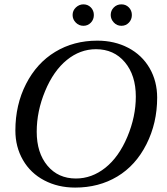

<svg xmlns="http://www.w3.org/2000/svg" viewBox="-20 -848 762 878"><path d="M601.1 -406.2Q601.1 -503.9 551 -563.5Q501 -623 418.9 -623Q346.2 -623 285.4 -573.5Q224.6 -523.9 186.3 -431.6Q147.9 -339.4 147.9 -245.6Q147.9 -148.9 197 -90.3Q246.1 -31.7 327.1 -31.7Q399.9 -31.7 461.7 -80.8Q523.4 -129.9 562.3 -222.2Q601.1 -314.5 601.1 -406.2ZM323.7 9.8Q245.1 9.8 182.4 -23.2Q119.6 -56.2 85 -116.2Q50.3 -176.3 50.3 -251Q50.3 -368.7 99.1 -464.1Q147.9 -559.6 232.4 -610.8Q316.9 -662.1 425.3 -662.1Q503.9 -662.1 566.7 -629.2Q629.4 -596.2 664.1 -536.4Q698.7 -476.6 698.7 -401.4Q698.7 -285.6 649.7 -188.5Q600.6 -91.3 516.4 -40.8Q432.1 9.8 323.7 9.8ZM583 -779.3Q583 -758.8 569.3 -744.4Q555.7 -730 535.2 -730Q514.6 -730 500.5 -745.1Q486.3 -760.3 486.3 -779.3Q486.3 -799.8 500.5 -814Q514.6 -828.1 535.2 -828.1Q555.7 -828.1 569.3 -814Q583 -799.8 583 -779.3ZM409.2 -779.3Q409.2 -758.8 395.5 -744.4Q381.8 -730 361.3 -730Q341.3 -730 326.7 -744.6Q312 -759.3 312 -779.3Q312 -799.8 327.1 -814Q342.3 -828.1 361.3 -828.1Q381.8 -828.1 395.5 -814Q409.2 -799.8 409.2 -779.3Z"/></svg>

Font: Tinos
Style: Italic
Weight: 400
Italic angle: -16.333°
Designer: Steve Matteson
Foundry: Monotype Imaging Inc.
Version: Version 1.32